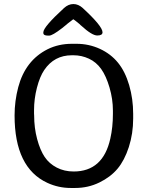

<svg xmlns="http://www.w3.org/2000/svg" viewBox="-20 -909 741 939"><path d="M146.5 -370.1V-353L147 -344.7Q147 -283.7 161.6 -229Q176.3 -174.3 198.5 -141.4Q220.7 -108.4 257.6 -89.4Q294.4 -70.3 340.3 -70.3Q483.9 -70.3 519.5 -231Q532.2 -287.1 532.2 -351.6V-368.2Q532.2 -424.3 515.6 -481Q499 -537.6 474.9 -571.5Q450.7 -605.5 414.8 -622.1Q378.9 -638.7 339.8 -638.7H331.5Q245.1 -638.7 196.3 -566.4Q174.8 -534.7 160.6 -480Q146.5 -425.3 146.5 -370.1ZM220.7 -734.9H213.9Q191.9 -734.9 191.9 -748V-751Q191.9 -776.9 293 -869.6Q314.5 -889.2 338.9 -889.2Q363.3 -889.2 384.8 -869.6Q481.4 -780.8 481.4 -751Q481.4 -735.4 455.6 -735.4Q429.7 -735.4 377 -783.7L374 -786.1L368.7 -791.5Q340.3 -814.9 338.4 -814.9L311 -793.9Q307.6 -791.5 301 -785.4Q294.4 -779.3 283.2 -771Q236.3 -734.9 220.7 -734.9ZM631.3 -352.1V-329.6Q631.3 -255.4 610.1 -189.9Q588.9 -124.5 554.7 -83.7Q520.5 -43 465.8 -16.4Q411.1 10.3 347.7 10.3H325.7Q266.1 10.3 211.9 -14.6Q51.3 -88.4 51.3 -344.2Q51.3 -415 69.3 -482.9Q104 -613.3 212.4 -668Q266.1 -694.8 331.5 -694.8H354Q414.6 -694.8 468.3 -670.2Q522 -645.5 557.1 -602.3Q592.3 -559.1 611.8 -492.2Q631.3 -425.3 631.3 -352.1Z"/></svg>

Font: Averia Libre Light
Style: Regular
Weight: 300
Version: Version 1.002